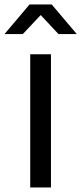

<svg xmlns="http://www.w3.org/2000/svg" viewBox="-20 -805 360 850"><path d="M110.8 -785.2H209L319.8 -654.3H238.8L160.2 -738.3L81.1 -654.3H0ZM113.8 -564.9H205.6V24.9H113.8Z"/></svg>

Font: BIZ UDPGothic
Style: Regular
Weight: 400
Designer: TypeBank Co., Ltd.
Foundry: Morisawa Inc.
Version: Version 1.051